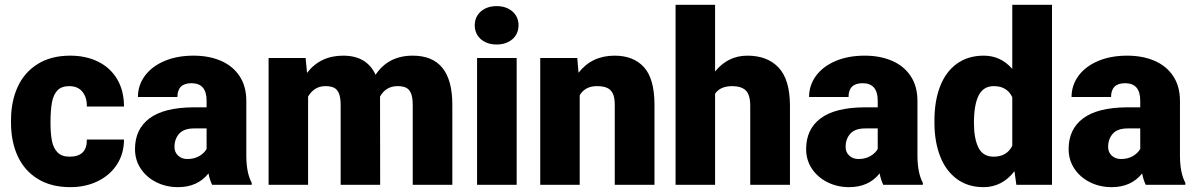

<svg xmlns="http://www.w3.org/2000/svg" viewBox="-20 -770 4981 800"><path d="M341.8 -188.5H496.6Q496.6 -129.9 467.5 -85Q438.5 -40 387.5 -15.1Q336.4 9.8 273.4 9.8Q192.9 9.8 137.2 -24.7Q81.5 -59.1 53.7 -119.6Q25.9 -180.2 25.9 -258.3V-269.5Q25.9 -347.2 53.7 -408Q81.5 -468.8 137.2 -503.4Q192.9 -538.1 272.5 -538.1Q338.4 -538.1 389.2 -512.9Q439.9 -487.8 468.3 -439.9Q496.6 -392.1 496.6 -326.2H341.8Q342.8 -363.3 323.7 -387.2Q304.7 -411.1 268.6 -411.1Q236.3 -411.1 219.5 -393.6Q202.6 -376 196.5 -343.3Q190.4 -310.5 190.4 -258.3Q190.4 -213.9 196.3 -183.6Q202.1 -153.3 219.5 -135.3Q236.8 -117.2 269.5 -117.2Q343.3 -117.2 341.8 -188.5Z M863.8 0Q854.5 -18.6 848.6 -47.4Q803.2 9.8 721.7 9.8Q672.9 9.8 631.8 -10.5Q590.8 -30.8 566.7 -66.9Q542.5 -103 542.5 -148.9Q542.5 -231.4 602.5 -276.6Q662.6 -321.8 784.7 -322.8H840.8V-350.6Q840.8 -423.3 777.8 -423.3Q719.2 -423.3 719.2 -365.7H554.7Q554.7 -414.6 583.5 -453.9Q612.3 -493.2 664.8 -515.6Q717.3 -538.1 786.6 -538.1Q850.6 -538.1 900.1 -516.8Q949.7 -495.6 978 -453.1Q1006.3 -410.6 1006.3 -349.6V-119.6Q1006.8 -48.8 1028.8 -8.3V0ZM840.8 -149.4V-234.9H789.1Q746.1 -234.9 726.6 -212.9Q707 -190.9 707 -157.7Q707 -135.7 722.2 -121.6Q737.3 -107.4 760.7 -107.4Q789.1 -107.4 810.1 -119.6Q831.1 -131.8 840.8 -149.4Z M1263.7 -367.7V0H1099.1V-528.3H1253.4L1259.3 -466.3Q1314.5 -538.1 1409.7 -538.1Q1508.3 -538.1 1544.9 -458.5Q1598.1 -538.1 1699.7 -538.1Q1864.3 -538.1 1864.7 -335V0H1699.7V-332.5Q1699.7 -364.3 1692.4 -381.3Q1685.1 -398.4 1671.6 -404.8Q1658.2 -411.1 1636.7 -411.1Q1587.9 -411.1 1563.5 -367.7L1564 0H1399.4V-331.5Q1399.4 -363.8 1392.1 -381.1Q1384.8 -398.4 1371.1 -404.8Q1357.4 -411.1 1335.4 -411.1Q1289.6 -411.1 1263.7 -367.7Z M2049.3 -744.6Q2076.2 -744.6 2096.9 -734.4Q2117.7 -724.1 2129.2 -706.1Q2140.6 -688 2140.6 -664.6Q2140.6 -641.1 2129.2 -623Q2117.7 -605 2096.9 -594.7Q2076.2 -584.5 2049.3 -584.5Q2022.5 -584.5 2001.7 -594.7Q1981 -605 1969.5 -623Q1958 -641.1 1958 -664.6Q1958 -688 1969.5 -706.1Q1981 -724.1 2001.7 -734.4Q2022.5 -744.6 2049.3 -744.6ZM2132.8 -528.3V0H1967.8V-528.3Z M2395.5 -373.5V0H2231V-528.3H2385.3L2390.6 -466.8Q2445.8 -538.1 2541 -538.1Q2619.1 -538.1 2662.8 -490.5Q2706.5 -442.9 2707 -335V0H2541.5V-333Q2541.5 -364.3 2533 -381.1Q2524.4 -397.9 2508.3 -404.5Q2492.2 -411.1 2466.8 -411.1Q2418.5 -411.1 2395.5 -373.5Z M2959.5 -379.4V0H2794.9V-750H2959.5V-472.2Q3013.2 -538.1 3094.2 -538.1Q3177.2 -538.1 3224.1 -488.5Q3271 -439 3271.5 -330.6V0H3106V-329.1Q3106 -375 3087.4 -393.1Q3068.8 -411.1 3030.8 -411.1Q2981 -411.1 2959.5 -379.4Z M3660.2 0Q3650.9 -18.6 3645 -47.4Q3599.6 9.8 3518.1 9.8Q3469.2 9.8 3428.2 -10.5Q3387.2 -30.8 3363 -66.9Q3338.9 -103 3338.9 -148.9Q3338.9 -231.4 3398.9 -276.6Q3459 -321.8 3581.1 -322.8H3637.2V-350.6Q3637.2 -423.3 3574.2 -423.3Q3515.6 -423.3 3515.6 -365.7H3351.1Q3351.1 -414.6 3379.9 -453.9Q3408.7 -493.2 3461.2 -515.6Q3513.7 -538.1 3583 -538.1Q3647 -538.1 3696.5 -516.8Q3746.1 -495.6 3774.4 -453.1Q3802.7 -410.6 3802.7 -349.6V-119.6Q3803.2 -48.8 3825.2 -8.3V0ZM3637.2 -149.4V-234.9H3585.4Q3542.5 -234.9 3522.9 -212.9Q3503.4 -190.9 3503.4 -157.7Q3503.4 -135.7 3518.6 -121.6Q3533.7 -107.4 3557.1 -107.4Q3585.4 -107.4 3606.4 -119.6Q3627.4 -131.8 3637.2 -149.4Z M4214.8 0 4207 -56.6Q4155.3 9.8 4078.1 9.8Q4013.2 9.8 3967 -24.2Q3920.9 -58.1 3897.5 -118.2Q3874 -178.2 3873.5 -255.9V-268.1Q3873.5 -349.1 3897 -409.9Q3920.4 -470.7 3966.8 -504.4Q4013.2 -538.1 4079.1 -538.1Q4149.9 -538.1 4197.8 -482.9V-750H4363.3V0ZM4120.1 -117.2Q4175.3 -117.2 4197.8 -162.6V-365.2Q4175.8 -411.1 4121.1 -411.1Q4077.1 -411.1 4057.6 -372.1Q4038.1 -333 4038.1 -257.8Q4038.1 -192.4 4056.9 -154.8Q4075.7 -117.2 4120.1 -117.2Z M4753.9 0Q4744.6 -18.6 4738.8 -47.4Q4693.4 9.8 4611.8 9.8Q4563 9.8 4522 -10.5Q4481 -30.8 4456.8 -66.9Q4432.6 -103 4432.6 -148.9Q4432.6 -231.4 4492.7 -276.6Q4552.7 -321.8 4674.8 -322.8H4731V-350.6Q4731 -423.3 4668 -423.3Q4609.4 -423.3 4609.4 -365.7H4444.8Q4444.8 -414.6 4473.6 -453.9Q4502.4 -493.2 4554.9 -515.6Q4607.4 -538.1 4676.8 -538.1Q4740.7 -538.1 4790.3 -516.8Q4839.8 -495.6 4868.2 -453.1Q4896.5 -410.6 4896.5 -349.6V-119.6Q4897 -48.8 4918.9 -8.3V0ZM4731 -149.4V-234.9H4679.2Q4636.2 -234.9 4616.7 -212.9Q4597.2 -190.9 4597.2 -157.7Q4597.2 -135.7 4612.3 -121.6Q4627.4 -107.4 4650.9 -107.4Q4679.2 -107.4 4700.2 -119.6Q4721.2 -131.8 4731 -149.4Z"/></svg>

Font: Mardoto Black
Style: Regular
Weight: 900
Designer: Christian Robertson, Vahan Hovhannisyan
Foundry: Google
Version: Version 1.000